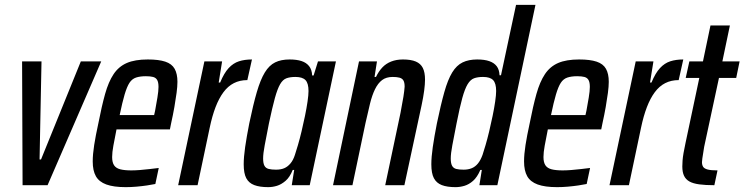

<svg xmlns="http://www.w3.org/2000/svg" viewBox="-20 -763 3067 791"><path d="M73 0 71 -510H151L143 -106H149L313 -510H397L176 0Z M498 8Q448 8 418 -3Q388 -14 375 -37Q362 -60 362 -98Q362 -127 368 -165.5Q374 -204 385 -254Q399 -326 413 -376Q427 -426 448 -457.5Q469 -489 502.5 -503.5Q536 -518 589 -518Q634 -518 661 -509Q688 -500 699.5 -479.5Q711 -459 711 -426Q711 -407 707.5 -380.5Q704 -354 698.5 -322.5Q693 -291 685 -255L680 -230H460Q452 -190 447 -162.5Q442 -135 442 -116Q442 -94 450 -82Q458 -70 475.5 -65.5Q493 -61 521 -61Q536 -61 556 -62.5Q576 -64 596.5 -66.5Q617 -69 634 -71L620 -5Q606 -2 585.5 1Q565 4 542.5 6Q520 8 498 8ZM473 -289H615L619 -307Q624 -334 628.5 -361Q633 -388 633 -405Q633 -424 627.5 -433.5Q622 -443 610.5 -446Q599 -449 581 -449Q557 -449 540.5 -443.5Q524 -438 513.5 -422Q503 -406 493.5 -374Q484 -342 473 -289Z M714 0 822 -510H895L881 -423H887Q903 -462 922 -482.5Q941 -503 964.5 -510.5Q988 -518 1018 -518L999 -433Q968 -433 943.5 -420.5Q919 -408 900.5 -383Q882 -358 868 -321.5Q854 -285 844 -237L794 0Z M1085 8Q1050 8 1027.5 -0.5Q1005 -9 994.5 -29Q984 -49 984 -86Q984 -116 990 -157.5Q996 -199 1007 -255Q1023 -332 1038 -383.5Q1053 -435 1071 -464.5Q1089 -494 1113.5 -506Q1138 -518 1173 -518Q1202 -518 1222 -511.5Q1242 -505 1253.5 -490.5Q1265 -476 1266 -452H1272L1290 -510H1364L1256 0H1182L1192 -63H1186Q1174 -33 1156.5 -18Q1139 -3 1121 2.5Q1103 8 1085 8ZM1117 -64Q1137 -64 1151 -70Q1165 -76 1176.5 -89.5Q1188 -103 1195 -125Q1200 -140 1207.5 -165.5Q1215 -191 1222.5 -222.5Q1230 -254 1236.5 -285.5Q1243 -317 1247 -344.5Q1251 -372 1251 -388Q1251 -420 1238.5 -433Q1226 -446 1197 -446Q1175 -446 1160 -440.5Q1145 -435 1134 -416Q1123 -397 1112.5 -359Q1102 -321 1088 -255Q1077 -199 1070.5 -164.5Q1064 -130 1064 -110Q1064 -90 1069.5 -80Q1075 -70 1087 -67Q1099 -64 1117 -64Z M1352 0 1459 -510H1533L1523 -446H1529Q1540 -469 1555 -485Q1570 -501 1591.5 -509.5Q1613 -518 1640 -518Q1673 -518 1693 -509.5Q1713 -501 1722 -483Q1731 -465 1731 -435Q1731 -416 1727.5 -389.5Q1724 -363 1717 -330L1646 0H1567L1630 -298Q1638 -339 1642 -364.5Q1646 -390 1647 -406Q1647 -423 1642 -431.5Q1637 -440 1626 -443Q1615 -446 1598 -446Q1571 -446 1554 -433Q1537 -420 1525 -395.5Q1513 -371 1504.5 -336.5Q1496 -302 1486 -257L1432 0Z M1857 8Q1822 8 1800 -0.5Q1778 -9 1767.5 -29Q1757 -49 1757 -86Q1757 -116 1763 -157.5Q1769 -199 1780 -255Q1796 -332 1810.5 -383.5Q1825 -435 1843 -464.5Q1861 -494 1886 -506Q1911 -518 1946 -518Q1976 -518 1996 -511Q2016 -504 2026.5 -490Q2037 -476 2038 -453H2044L2106 -743H2186L2029 0H1955L1965 -63H1959Q1946 -33 1929 -18Q1912 -3 1893.5 2.5Q1875 8 1857 8ZM1890 -64Q1909 -64 1923.5 -70Q1938 -76 1949 -89.5Q1960 -103 1968 -125Q1973 -140 1980.5 -165.5Q1988 -191 1995.5 -222.5Q2003 -254 2009.5 -285.5Q2016 -317 2020 -344.5Q2024 -372 2024 -388Q2024 -420 2011.5 -433Q1999 -446 1970 -446Q1948 -446 1933 -440.5Q1918 -435 1906.5 -416Q1895 -397 1884.5 -359Q1874 -321 1861 -255Q1850 -199 1843.5 -164.5Q1837 -130 1837 -110Q1837 -90 1842.5 -80Q1848 -70 1859.5 -67Q1871 -64 1890 -64Z M2275 8Q2225 8 2195 -3Q2165 -14 2152 -37Q2139 -60 2139 -98Q2139 -127 2145 -165.5Q2151 -204 2162 -254Q2176 -326 2190 -376Q2204 -426 2225 -457.5Q2246 -489 2279.5 -503.5Q2313 -518 2366 -518Q2411 -518 2438 -509Q2465 -500 2476.5 -479.5Q2488 -459 2488 -426Q2488 -407 2484.5 -380.5Q2481 -354 2475.5 -322.5Q2470 -291 2462 -255L2457 -230H2237Q2229 -190 2224 -162.5Q2219 -135 2219 -116Q2219 -94 2227 -82Q2235 -70 2252.5 -65.5Q2270 -61 2298 -61Q2313 -61 2333 -62.5Q2353 -64 2373.5 -66.5Q2394 -69 2411 -71L2397 -5Q2383 -2 2362.5 1Q2342 4 2319.5 6Q2297 8 2275 8ZM2250 -289H2392L2396 -307Q2401 -334 2405.5 -361Q2410 -388 2410 -405Q2410 -424 2404.5 -433.5Q2399 -443 2387.5 -446Q2376 -449 2358 -449Q2334 -449 2317.5 -443.5Q2301 -438 2290.5 -422Q2280 -406 2270.5 -374Q2261 -342 2250 -289Z M2491 0 2599 -510H2672L2658 -423H2664Q2680 -462 2699 -482.5Q2718 -503 2741.5 -510.5Q2765 -518 2795 -518L2776 -433Q2745 -433 2720.5 -420.5Q2696 -408 2677.5 -383Q2659 -358 2645 -321.5Q2631 -285 2621 -237L2571 0Z M2923 0Q2886 0 2860.5 -3.5Q2835 -7 2820 -15.5Q2805 -24 2798 -39Q2791 -54 2791 -77Q2791 -88 2792 -101.5Q2793 -115 2796 -132.5Q2799 -150 2804 -173L2861 -442H2805L2820 -510H2876L2907 -658H2987L2956 -510H3027L3013 -442H2942L2881 -158Q2879 -145 2877 -132.5Q2875 -120 2873.5 -110.5Q2872 -101 2872 -95Q2872 -83 2877 -75.5Q2882 -68 2896 -64.5Q2910 -61 2936 -61Z"/></svg>

Font: Saira ExtraCondensed Medium
Style: Italic
Weight: 500
Width: 2
Italic angle: -12°
Designer: Hector Gatti with collaboration of the Omnibus-Type team
Foundry: Omnibus-Type
Version: Version 1.101